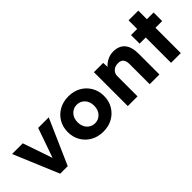

<svg xmlns="http://www.w3.org/2000/svg" viewBox="62 -1388 2122 2122"><g transform="rotate(-45 1123.5 -327.0)"><path d="M236 0 14 -530H181L300 -183L422 -530H587L354 0Z M904 10Q822 10 758 -25.5Q694 -61 657 -123.5Q620 -186 620 -265Q620 -345 657 -407.5Q694 -470 758 -505.5Q822 -541 904 -541Q986 -541 1049.5 -505.5Q1113 -470 1150 -407.5Q1187 -345 1187 -265Q1187 -186 1150 -123.5Q1113 -61 1049.5 -25.5Q986 10 904 10ZM904 -121Q960 -121 997 -162Q1034 -203 1033 -265Q1034 -329 997 -369.5Q960 -410 904 -410Q848 -410 810.5 -369Q773 -328 774 -265Q774 -224 790.5 -191Q807 -158 837 -139.5Q867 -121 904 -121Z M1293 0V-530H1438L1441 -464Q1469 -498 1512.5 -519.5Q1556 -541 1604 -541Q1694 -541 1740.5 -486.5Q1787 -432 1787 -325V0H1635V-313Q1635 -415 1549 -412Q1504 -412 1474.5 -385Q1445 -358 1445 -318V0Z M1969 0V-396H1873V-530H1969V-664H2121V-530H2226V-396H2121V0Z"/></g></svg>

Font: Readex Pro bold
Style: Bold
Weight: 700
Designer: Bonnie Shaver-Troup, Thomas Jockin
Foundry: Lexend
Version: Version 1.200; ttfautohint (v1.8.3)